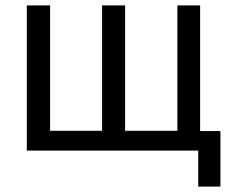

<svg xmlns="http://www.w3.org/2000/svg" viewBox="-20 -556 845 709"><path d="M712 133V0H79V-536H165V-73H357V-536H442V-73H635V-536H719V-72H794V133Z"/></svg>

Font: Noto Sans SemiCondensed
Style: Regular
Weight: 400
Width: 4
Designer: Monotype Design Team
Foundry: Monotype Imaging Inc.
Version: Version 2.013; ttfautohint (v1.8.4.7-5d5b)